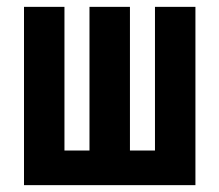

<svg xmlns="http://www.w3.org/2000/svg" viewBox="-20 -540 640 560"><path d="M50 0V-520H168V-101H241V-520H359V-101H432V-520H550V0Z"/></svg>

Font: Iosevka SS04 Extended
Style: Bold
Weight: 700
Width: 7
Monospace: yes
Designer: Belleve Invis
Foundry: Belleve Invis
Version: Version 19.0.0; ttfautohint (v1.8.4)